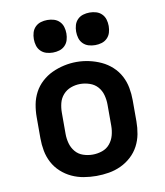

<svg xmlns="http://www.w3.org/2000/svg" viewBox="-84 -817 768 894"><g transform="rotate(-10 300.0 -369.5)"><path d="M300 8Q270 8 240.5 3Q211 -2 184 -14.5Q157 -27 134.5 -47.5Q112 -68 98 -94.5Q84 -121 78.5 -150.5Q73 -180 73 -210V-310Q73 -340 78.5 -369.5Q84 -399 98 -425.5Q112 -452 134.5 -472.5Q157 -493 184 -505.5Q211 -518 240.5 -524.5Q270 -531 300 -531Q330 -531 359.5 -524.5Q389 -518 416 -505.5Q443 -493 465.5 -472.5Q488 -452 502 -425.5Q516 -399 521.5 -369.5Q527 -340 527 -310V-210Q527 -180 521.5 -150.5Q516 -121 502 -94.5Q488 -68 465.5 -47.5Q443 -27 416 -14.5Q389 -2 359.5 3Q330 8 300 8ZM300 -93Q323 -93 345 -100.5Q367 -108 381.5 -125.5Q396 -143 402 -165Q408 -187 408 -210V-310Q408 -333 402 -355.5Q396 -378 381 -395Q366 -412 343.5 -419.5Q321 -427 299 -427Q276 -427 254.5 -419Q233 -411 218 -394Q203 -377 197.5 -355Q192 -333 192 -310V-210Q192 -187 198 -165Q204 -143 218.5 -125.5Q233 -108 255 -100.5Q277 -93 300 -93ZM400 -593Q384 -593 369 -597.5Q354 -602 343 -613Q332 -624 327.5 -639Q323 -654 323 -670Q323 -686 327.5 -701Q332 -716 343 -727Q354 -738 369 -742.5Q384 -747 400 -747Q416 -747 431 -742.5Q446 -738 457 -727Q468 -716 472.5 -701Q477 -686 477 -670Q477 -654 472.5 -639Q468 -624 457 -613Q446 -602 431 -597.5Q416 -593 400 -593ZM200 -593Q184 -593 169 -597.5Q154 -602 143 -613Q132 -624 127.5 -639Q123 -654 123 -670Q123 -686 127.5 -701Q132 -716 143 -727Q154 -738 169 -742.5Q184 -747 200 -747Q216 -747 231 -742.5Q246 -738 257 -727Q268 -716 272.5 -701Q277 -686 277 -670Q277 -654 272.5 -639Q268 -624 257 -613Q246 -602 231 -597.5Q216 -593 200 -593Z"/></g></svg>

Font: Zed Sans Extended
Style: Bold
Weight: 700
Width: 7
Designer: Belleve Invis
Foundry: Belleve Invis
Version: Version 1.0.0; ttfautohint (v1.8.4)